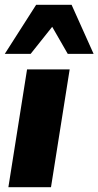

<svg xmlns="http://www.w3.org/2000/svg" viewBox="-22 -782 411 802"><path d="M13 0 91 -492H269L191 0ZM-2 -557 129 -762H277L369 -557H261L196 -670L106 -557Z"/></svg>

Font: Nunito Sans 12pt ExtraLight 12pt Black
Style: Italic
Weight: 900
Italic angle: -9°
Version: Version 3.101;gftools[0.9.27]